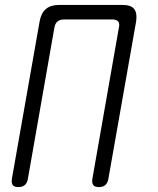

<svg xmlns="http://www.w3.org/2000/svg" viewBox="-20 -750 640 780"><path d="M54 10Q38 10 32 2Q26 -6 28 -22L141 -663Q147 -697 166.5 -713.5Q186 -730 220 -730H478Q512 -730 525 -713.5Q538 -697 533 -663L420 -22Q417 -6 407.5 2Q398 10 382 10Q365 10 359 2Q353 -6 355 -22L463 -638Q467 -655 460 -663Q453 -671 436 -671H241Q224 -671 214 -663Q204 -655 201 -638L93 -22Q90 -6 80.5 2Q71 10 54 10Z"/></svg>

Font: Maple Mono ExtraLight
Style: Italic
Weight: 275
Italic angle: -10°
Monospace: yes
Designer: subframe7536
Version: Version 7.000